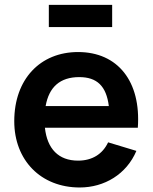

<svg xmlns="http://www.w3.org/2000/svg" viewBox="-20 -774 642 808"><path d="M315.5 15C419.5 15 512.5 -41 554 -139L435 -175C411.5 -125 367.5 -98 308.5 -98C226.5 -98 178.5 -147.5 169 -236.5H560C574 -431 476 -555 308.5 -555C149.5 -555 40 -441 40 -264C40 -100 151.5 15 315.5 15ZM172 -327.5C186 -407.5 232.5 -449.5 313.5 -449.5C388 -449.5 427.5 -412 438 -327.5ZM185.5 -660H452V-753.5H185.5Z"/></svg>

Font: Manrope
Style: Bold
Weight: 700
Designer: Mikhail Sharanda
Foundry: Mikhail Sharanda
Version: Version 4.505;FEAKit 1.0